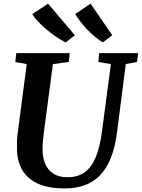

<svg xmlns="http://www.w3.org/2000/svg" viewBox="-20 -1039 789 1069"><path d="M680.2 -682.3 632.1 -306Q621.1 -220 596.9 -159.5Q572.7 -99 535.8 -61.8Q499 -24.5 450.2 -7.2Q401.4 10 341.6 10Q245.3 10 186.9 -18.5Q128.4 -46.9 101.8 -96.4Q75.1 -146 74.4 -208.7Q74.2 -227.7 74.6 -248.1Q74.9 -268.5 77.5 -290L128.8 -682.3L65.2 -693.4L70.6 -743H368.2L363.3 -694.1L274.6 -682L224 -301.8Q220.5 -273.6 218.6 -248.7Q216.7 -223.9 216.9 -205.4Q217.4 -161 232.1 -126.2Q246.8 -91.4 277.5 -71.8Q308.1 -52.2 356.3 -52.2Q414.1 -52.2 452.4 -80.5Q490.8 -108.7 513.6 -165.2Q536.5 -221.6 547.7 -306L597.4 -682L527.4 -694.1L532.2 -743H749.2L743.1 -694.1ZM605 -842.9 552.2 -802.8Q528.1 -818.1 505.6 -837Q483.2 -856 463.4 -876.8Q443.7 -897.7 427.3 -919.1Q410.8 -940.5 398.6 -960.9L484.3 -1018.6ZM396.7 -842.9 345.7 -802.8Q320.6 -815.6 293.2 -834Q265.8 -852.4 239.8 -874.2Q213.8 -895.9 192.8 -918Q171.8 -940.2 159.5 -960.2L247.7 -1018.6Z"/></svg>

Font: Merriweather Light
Style: Italic
Weight: 300
Italic angle: -7.8°
Designer: Eben Sorkin
Foundry: Eben Sorkin
Version: Version 2.101